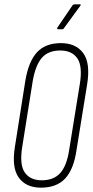

<svg xmlns="http://www.w3.org/2000/svg" viewBox="-20 -860 427 886"><path d="M169 6Q100 6 66.5 -40.5Q33 -87 49 -184L97 -488Q112 -577 151 -619Q190 -661 261 -661Q330 -661 364 -615Q398 -569 382 -470L333 -167Q320 -78 280.5 -36Q241 6 169 6ZM173 -28Q228 -28 258 -61.5Q288 -95 299 -167L348 -470Q362 -554 337 -590.5Q312 -627 258 -627Q203 -627 173.5 -593.5Q144 -560 131 -486L83 -185Q69 -101 94 -64.5Q119 -28 173 -28ZM248 -725Q245 -725 244 -727Q243 -729 245 -733L315 -836Q319 -840 324 -840H349Q351 -840 352.5 -838.5Q354 -837 351 -834L276 -731Q273 -725 267 -725Z"/></svg>

Font: Sofia Sans Extra Condensed ExtraLight
Style: Italic
Weight: 250
Italic angle: -9°
Version: Version 4.100